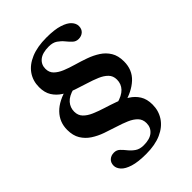

<svg xmlns="http://www.w3.org/2000/svg" viewBox="-238 -792 1033 1033"><g transform="rotate(-45 279.0 -275.5)"><path d="M249 136Q188 136 151 124.5Q114 113 97.2 94.5Q80.5 76 80.5 56.5Q80.5 33.5 95 20.5Q109.5 7.5 131.5 7.5Q151.5 7.5 165 20.5Q178.5 33.5 192 50.5Q205.5 67.5 224.5 80.5Q243.5 93.5 273.5 93.5Q320 93.5 344 73Q368 52.5 368 19.5Q368 -9 350.2 -27.2Q332.5 -45.5 303.2 -58Q274 -70.5 239 -81.2Q204 -92 168.8 -104.5Q133.5 -117 104.5 -136Q75.5 -155 57.8 -184Q40 -213 40 -256.5Q40 -315.5 80 -357Q120 -398.5 198.5 -417.5L221.5 -388.5Q176.5 -377 156.2 -353.5Q136 -330 136 -299Q136 -270.5 153.8 -252.2Q171.5 -234 200.5 -221.5Q229.5 -209 264.2 -198.2Q299 -187.5 333.8 -175Q368.5 -162.5 397.5 -144.2Q426.5 -126 444 -98Q461.5 -70 461.5 -28Q461.5 19 437 56.2Q412.5 93.5 365 114.8Q317.5 136 249 136ZM421 -258.5Q421 -287 403.2 -305Q385.5 -323 356.5 -335.2Q327.5 -347.5 292.8 -358Q258 -368.5 223.2 -380.5Q188.5 -392.5 159.5 -410.8Q130.5 -429 113 -456.8Q95.5 -484.5 95.5 -526Q95.5 -573.5 120.5 -609.8Q145.5 -646 194 -666.5Q242.5 -687 312 -687Q373.5 -687 410.2 -675.2Q447 -663.5 463.5 -645.2Q480 -627 480 -607Q480 -584.5 465.8 -571.5Q451.5 -558.5 429.5 -558.5Q410 -558.5 396.2 -571.5Q382.5 -584.5 369 -601.2Q355.5 -618 336.5 -631Q317.5 -644 287.5 -644Q238.5 -644 214 -624Q189.5 -604 189.5 -571.5Q189.5 -544 207.2 -526.5Q225 -509 254 -497Q283 -485 318.2 -475Q353.5 -465 388.5 -452.5Q423.5 -440 452.5 -421.2Q481.5 -402.5 499.2 -373.5Q517 -344.5 517 -301Q517 -237 474 -197Q431 -157 358.5 -139L331 -167.5Q377.5 -179.5 399.2 -202.5Q421 -225.5 421 -258.5Z"/></g></svg>

Font: Newsreader 24pt SemiBold
Style: Regular
Weight: 600
Designer: Hugues Gentile
Foundry: Production Type
Version: Version 1.003